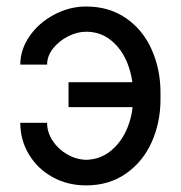

<svg xmlns="http://www.w3.org/2000/svg" viewBox="-20 -557 553 587"><path d="M124 -359.4H42Q42 -405.3 70.3 -446.3Q98.6 -487.3 145.5 -512.2Q192.4 -537.1 243.2 -537.1Q313.5 -537.1 365.2 -501.5Q417 -465.8 443.8 -405.3Q470.7 -344.7 470.7 -273.4V-253.9Q470.7 -182.6 443.8 -122.6Q417 -62.5 365.2 -26.4Q313.5 9.8 243.2 9.8Q186.5 9.8 140.6 -15.6Q94.7 -41 68.4 -85Q42 -128.9 42 -181.6H124Q124 -152.3 141.1 -126.5Q158.2 -100.6 185.5 -85Q212.9 -69.3 243.2 -68.4Q287.1 -69.3 319.8 -96.7Q352.5 -124 369.6 -166.5Q386.7 -209 386.7 -253.9V-273.4Q386.7 -319.3 370.1 -362.3Q353.5 -405.3 320.8 -432.6Q288.1 -460 243.2 -460Q215.8 -460 188 -445.8Q160.2 -431.6 142.1 -408.7Q124 -385.7 124 -359.4ZM420.9 -229.5H189.5V-305.7H420.9Z"/></svg>

Font: WEMIX Pretendard Variable
Style: Regular
Weight: 400
Designer: Base glyphs from Inter by Rasmus Andersson; Hangeul glyphs from Noto Sans CJK(Source Han Sans) by Jang Soo-young and Kan
Foundry: Kil Hyung-jin
Version: Version 1.000;Glyphs 3.2 (3208)